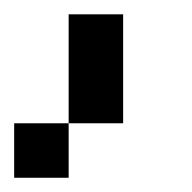

<svg xmlns="http://www.w3.org/2000/svg" viewBox="-20 -174 271 271"><path d="M0 76.9V0H76.9V76.9ZM76.9 0V-153.8H153.8V0Z"/></svg>

Font: Mintsoda - Lime Green 13x16
Style: Regular
Weight: 400
Designer: Mintsoda-15
Version: Version 1.0